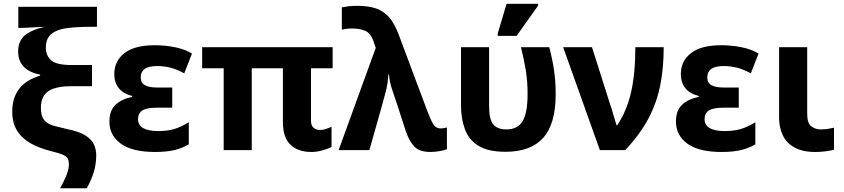

<svg xmlns="http://www.w3.org/2000/svg" viewBox="-20 -796 4474 1018"><path d="M298.8 202.1Q319.3 165.5 332.5 132.8Q345.2 100.1 345.2 76.2Q345.2 54.2 337.9 42.5Q330.1 31.2 310.1 22.9Q293.5 16.1 252.9 5.9Q190.9 -9.3 144 -35.2Q97.2 -61 71.3 -102.1Q44.9 -143.1 44.9 -204.1Q44.9 -351.1 192.9 -395V-399.9Q75.7 -424.3 76.2 -523.9Q76.2 -576.7 110.4 -607.4Q144.5 -637.2 216.8 -653.8Q205.1 -653.3 167 -651.4Q127.4 -649.4 118.7 -648.9Q90.3 -647.9 87.9 -647.9H77.1V-759.8H494.1V-653.8H457Q385.3 -653.8 332.5 -646.5Q279.8 -639.2 251.5 -615.2Q223.1 -591.8 223.1 -543Q223.1 -501 251.5 -476.1Q279.8 -451.2 358.9 -451.2H467.8V-338.9H357.9Q273.4 -338.9 234.9 -311.5Q196.8 -284.2 196.8 -224.1Q196.8 -181.6 213.9 -160.2Q230 -139.6 261.7 -129.9Q288.6 -122.6 335 -111.8Q400.4 -98.6 432.6 -78.1Q465.3 -57.6 478 -30.3Q490.2 -2.9 490.2 26.9Q490.2 72.8 478 113.8Q465.3 156.7 439.9 202.1Z M801.8 9.8Q682.1 9.8 620.6 -34.2Q560.1 -78.6 560.1 -150.9Q560.1 -210.9 593.3 -241.2Q626.5 -271.5 680.7 -282.2V-287.1Q632.3 -299.8 609.4 -329.1Q585.9 -359.4 585.9 -402.8Q585.9 -472.2 639.2 -513.7Q691.9 -556.2 801.8 -556.2Q853 -556.2 906.7 -545.9Q960 -535.2 998 -512.2L957 -407.2Q915 -429.7 882.3 -437.5Q848.1 -445.8 813 -445.8Q769 -445.8 747.1 -430.7Q726.1 -414.6 726.1 -386.2Q726.1 -357.4 747.6 -344.7Q769 -332 812 -332H893.1V-225.1H813Q757.8 -225.1 734.9 -210.4Q711.9 -195.8 711.9 -164.1Q711.9 -101.1 819.8 -101.1Q865.7 -101.1 902.3 -111.3Q939.5 -122.6 981 -147.9V-30.8Q945.3 -9.8 903.8 0Q861.8 9.8 801.8 9.8Z M1629.9 9.8Q1561 9.8 1520.5 -28.3Q1480 -65.9 1480 -149.9V-434.1H1314.9V0H1166V-434.1H1051.8V-545.9H1743.7V-434.1H1628.9V-155.8Q1628.9 -130.9 1642.1 -119.1Q1655.8 -106.9 1674.8 -106.9Q1693.4 -106.9 1707.5 -112.3Q1720.7 -115.7 1737.8 -124V-17.1Q1719.7 -6.8 1690.9 1Q1660.2 9.8 1629.9 9.8Z M2263.2 9.8Q2202.6 9.8 2175.3 -20.5Q2148.4 -50.8 2131.3 -101.1L2088.4 -233.9Q2079.6 -259.8 2060.5 -316.9Q2045.4 -359.9 2042.5 -401.9H2039.6Q2036.6 -359.4 2028.3 -321.3Q2020.5 -289.6 2005.4 -236.8L1938.5 0H1775.4L1972.2 -542L1961.4 -574.2Q1945.3 -621.1 1916 -632.8Q1886.7 -645 1847.2 -645Q1828.1 -645 1816.4 -643.1Q1796.4 -640.1 1792.5 -639.2V-756.8Q1806.6 -759.8 1827.6 -762.7Q1851.1 -765.1 1873.5 -765.1Q1930.7 -765.1 1971.7 -752Q2011.2 -738.8 2042 -706.1Q2071.8 -671.9 2094.2 -611.8L2243.2 -213.9Q2259.8 -171.4 2269.5 -151.4Q2280.8 -129.4 2291 -122.6Q2301.3 -115.2 2315.4 -115.2Q2327.1 -115.2 2333.5 -116.7Q2335 -117.2 2340.6 -118.2Q2346.2 -119.1 2349.6 -120.1V-4.9Q2336.9 1 2309.6 5.4Q2282.2 9.8 2263.2 9.8Z M2660.2 8.8Q2567.4 8.8 2516.1 -23.4Q2465.3 -55.2 2444.8 -111.3Q2424.3 -167 2424.3 -238.8V-545.9H2573.2V-233.9Q2573.2 -163.1 2595.2 -136.7Q2617.2 -109.9 2665 -109.9Q2724.1 -109.9 2750.5 -152.8Q2777.3 -195.8 2777.3 -299.8Q2777.3 -361.3 2768.1 -422.4Q2756.8 -486.8 2742.2 -545.9H2892.1Q2910.2 -476.1 2917.5 -423.8Q2926.3 -366.2 2926.3 -295.9Q2926.3 -138.7 2859.9 -64.9Q2793.9 8.8 2660.2 8.8ZM2619.1 -606V-619.1L2666 -775.9H2833V-766.1L2719.2 -606Z M3160.6 0 2965.8 -545.9H3118.7L3214.8 -243.2Q3222.7 -222.2 3232.4 -186.5Q3246.1 -140.6 3249 -131.8H3252.9Q3303.2 -208 3325.7 -305.7Q3348.6 -404.8 3348.6 -545.9H3499Q3499 -436.5 3481 -345.7Q3462.4 -251.5 3418.5 -168.5Q3373.5 -83.5 3294.9 0Z M3805.7 9.8Q3686 9.8 3624.5 -34.2Q3564 -78.6 3564 -150.9Q3564 -210.9 3597.2 -241.2Q3630.4 -271.5 3684.6 -282.2V-287.1Q3636.2 -299.8 3613.3 -329.1Q3589.8 -359.4 3589.8 -402.8Q3589.8 -472.2 3643.1 -513.7Q3695.8 -556.2 3805.7 -556.2Q3856.9 -556.2 3910.6 -545.9Q3963.9 -535.2 4002 -512.2L3960.9 -407.2Q3918.9 -429.7 3886.2 -437.5Q3852.1 -445.8 3816.9 -445.8Q3772.9 -445.8 3751 -430.7Q3730 -414.6 3730 -386.2Q3730 -357.4 3751.5 -344.7Q3772.9 -332 3815.9 -332H3897V-225.1H3816.9Q3761.7 -225.1 3738.8 -210.4Q3715.8 -195.8 3715.8 -164.1Q3715.8 -101.1 3823.7 -101.1Q3869.6 -101.1 3906.2 -111.3Q3943.4 -122.6 3984.9 -147.9V-30.8Q3949.2 -9.8 3907.7 0Q3865.7 9.8 3805.7 9.8Z M4303.7 9.8Q4234.4 9.8 4191.4 -14.6Q4148.9 -38.6 4129.9 -80.1Q4110.8 -121.1 4110.8 -170.9V-545.9H4259.8V-192.9Q4259.8 -143.6 4280.8 -127Q4302.2 -109.9 4331.5 -109.9Q4349.6 -109.9 4367.7 -112.3Q4372.6 -113.3 4377.9 -114.3Q4383.3 -115.2 4390.4 -116.7Q4397.5 -118.2 4401.9 -119.1V-2Q4387.2 2 4356.9 6.3Q4331.1 9.8 4303.7 9.8Z"/></svg>

Font: Droid Sans Thai
Style: Bold
Weight: 700
Designer: Steve Matteson
Foundry: Ascender Corporation
Version: Version 1.00